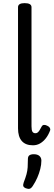

<svg xmlns="http://www.w3.org/2000/svg" viewBox="-20 -910 347 1225"><path d="M190 17Q143 17 119 -10.5Q95 -38 95 -91V-864Q95 -877 105.5 -883.5Q116 -890 137 -890Q159 -890 170 -883.5Q181 -877 181 -864V-104Q181 -79 187 -69.5Q193 -60 206 -60Q214 -60 220 -64.5Q226 -69 232.5 -79Q239 -89 246 -103Q251 -112 260 -113Q269 -114 281 -108Q293 -103 298 -93.5Q303 -84 299 -76Q288 -47 271.5 -26.5Q255 -6 235 5.5Q215 17 190 17ZM144 291Q132 286 129 278Q126 270 131 255Q143 224 149 202Q155 180 156.5 157.5Q158 135 158 105Q158 88 167.5 81Q177 74 196 74Q219 74 231.5 85Q244 96 244 115Q244 140 237 168Q230 196 218 223.5Q206 251 190 275Q180 291 170 294Q160 297 144 291Z"/></svg>

Font: Playwrite GB S
Style: Regular
Weight: 400
Designer: Veronika Burian, José Scaglione
Foundry: TypeTogether
Version: Version 1.000